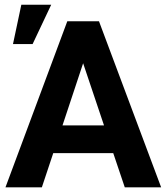

<svg xmlns="http://www.w3.org/2000/svg" viewBox="-20 -802 713 822"><path d="M3.4 0ZM464.8 -146.5H208L159.2 0H3.4L268.1 -710.9H403.8L669.9 0H514.2ZM247.6 -265.1H425.3L335.9 -531.2ZM71.3 -781.7H199.2L119.6 -613.3H35.6Z"/></svg>

Font: Roboto
Style: Bold
Weight: 700
Designer: Google
Version: Version 2.134; 2016; ttfautohint (v1.6)